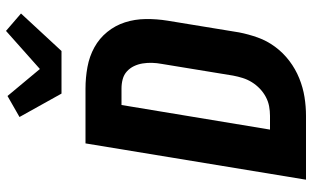

<svg xmlns="http://www.w3.org/2000/svg" viewBox="-220 -820 1040 640"><g transform="rotate(-90 300.0 -500.0)"><path d="M21 0 142 -735H325Q361 -735 396.5 -728.5Q432 -722 462 -705.5Q492 -689 513.5 -662.5Q535 -636 545.5 -603.5Q556 -571 556.5 -534.5Q557 -498 551 -461L512 -223Q506 -192 495 -161Q484 -130 464 -103Q444 -76 417 -55.5Q390 -35 359 -22.5Q328 -10 296.5 -5Q265 0 234 0ZM188 -120H234Q250 -120 266 -123Q282 -126 297 -134Q312 -142 324.5 -154Q337 -166 346 -180.5Q355 -195 360 -211Q365 -227 368 -243L407 -481Q410 -497 410.5 -513Q411 -529 408.5 -544.5Q406 -560 399.5 -573.5Q393 -587 382 -597Q371 -607 356 -611Q341 -615 325 -615H270ZM308 -815 230 -955 300 -995 390 -887 517 -1000 575 -950 450 -815Z"/></g></svg>

Font: Iosevka Heavy Extended
Style: Italic
Weight: 900
Width: 7
Italic angle: -9°
Monospace: yes
Designer: Belleve Invis
Foundry: Belleve Invis
Version: Version 32.5.0; ttfautohint (v1.8.4)